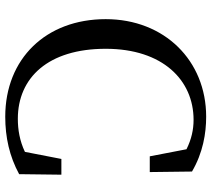

<svg xmlns="http://www.w3.org/2000/svg" viewBox="-57 -733 806 732"><g transform="rotate(90 346.0 -367.0)"><path d="M586 -198 559 -59C517 -39 474 -32 433 -32C276 -32 166 -148 166 -367C166 -585 286 -702 437 -702C474 -702 511 -694 549 -675L576 -535H636L634 -696C562 -738 488 -750 425 -750C211 -750 53 -591 53 -367C53 -139 204 16 425 16C503 16 576 0 644 -37L646 -198Z"/></g></svg>

Font: Noto Serif CJK JP Medium
Style: Regular
Weight: 500
Designer: Ryoko NISHIZUKA 西塚涼子 (kana & ideographs); Frank Grießhammer (Latin, Greek & Cyrillic); Wenlong ZHANG 张文龙 (bopomofo); San
Foundry: Adobe Systems Incorporated
Version: Version 1.000;PS 1;hotconv 16.6.53;makeotf.lib2.5.65590